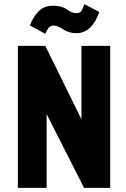

<svg xmlns="http://www.w3.org/2000/svg" viewBox="-20 -910 608 930"><path d="M66.6 0H205.8V-357.4L387.2 0H513.8V-687.8H374.6V-332L199.4 -687.8H66.6ZM199.2 -746.2Q206.8 -763.6 215.2 -774.9Q223.6 -786.2 238.4 -786.2Q259.8 -786.2 286 -767.8Q312.2 -749.4 350.4 -749.4Q387.8 -749.4 415.6 -775.5Q443.4 -801.6 461 -852L388.4 -890.2Q383.6 -873.2 375.8 -859.7Q368 -846.2 350.8 -846.2Q327.8 -846.2 303.6 -864.3Q279.4 -882.4 237.2 -882.4Q195.2 -882.4 168.5 -856.6Q141.8 -830.8 125 -786.8Z"/></svg>

Font: Secuela Light
Style: Regular
Weight: 300
Designer: Fernando Haro
Foundry: deFharo
Version: Version 1.708